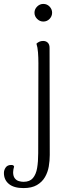

<svg xmlns="http://www.w3.org/2000/svg" viewBox="-90 -726 368 980"><path d="M30 234Q-19 234 -44.5 213Q-70 192 -70 157Q-70 142 -61 129Q-52 116 -33 116Q-27 116 -23.5 117.5Q-20 119 -18 124Q-20 131 -21.5 138.5Q-23 146 -23 153Q-23 173 -14.5 184Q-6 195 6.5 198.5Q19 202 30 202Q62 202 78 183Q94 164 99.5 131.5Q105 99 105 56L106 -404Q106 -432 104 -458.5Q102 -485 96 -503Q102 -509 110.5 -513Q119 -517 130 -517Q145 -517 154 -508Q163 -499 163 -482L164 65Q164 94 159 123.5Q154 153 139.5 178Q125 203 98.5 218.5Q72 234 30 234ZM131 -616Q113 -616 99.5 -629.5Q86 -643 86 -661Q86 -679 99.5 -692.5Q113 -706 131 -706Q150 -706 163 -692.5Q176 -679 176 -661Q176 -643 163 -629.5Q150 -616 131 -616Z"/></svg>

Font: Arima Thin Light
Style: Regular
Weight: 300
Version: Version 1.100